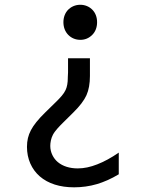

<svg xmlns="http://www.w3.org/2000/svg" viewBox="-20 -780 642 813"><path d="M320.3 -611.3C339.8 -611.3 356.4 -618.2 370.6 -632.3C384.3 -646 391.1 -664.6 391.1 -686C391.1 -707 384.3 -725.6 370.6 -739.3C357.9 -752 340.3 -759.8 319.8 -759.8C297.9 -759.8 280.3 -750.5 269 -739.3C255.4 -725.6 248.5 -706.5 248.5 -686C248.5 -665 255.4 -646 269.5 -631.8C283.2 -618.2 300.8 -611.3 320.3 -611.3ZM293.9 13.2C325.7 13.2 359.4 8.8 390.6 -0.5C418.5 -8.8 450.7 -22.5 482.9 -42V-133.8C451.2 -111.8 420.4 -95.2 391.6 -84C362.8 -72.8 336.4 -66.9 309.1 -66.9C275.9 -66.9 246.1 -75.7 224.6 -93.8C206.1 -109.4 192.9 -134.3 192.9 -162.1C192.9 -175.3 195.8 -193.8 204.1 -209.5C213.4 -227.1 232.9 -246.6 246.1 -259.8L290 -303.2C317.4 -330.1 336.4 -355 346.2 -377C356 -398.9 360.8 -426.3 360.8 -458V-533.2H268.1V-473.1C268.1 -466.8 267.6 -460 267.1 -452.6V-450.2C267.1 -429.7 264.2 -412.6 257.8 -398.9C250.5 -382.8 235.4 -366.2 215.8 -347.2L172.9 -305.2C141.1 -274.4 122.1 -250 110.8 -228.5C99.6 -207 94.2 -185.1 94.2 -158.2C94.2 -106.9 113.8 -63.5 148.4 -33.2C184.1 -2.4 233.4 13.2 293.9 13.2Z"/></svg>

Font: Hack
Style: Regular
Weight: 400
Monospace: yes
Designer: Christopher Simpkins
Foundry: Christopher Simpkins
Version: Version 2.010